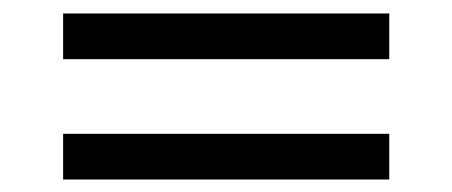

<svg xmlns="http://www.w3.org/2000/svg" viewBox="-20 -478 688 292"><path d="M76 -388V-457.5H572V-388ZM76 -205V-274.5H572V-205Z"/></svg>

Font: Geologica Light
Style: Regular
Weight: 300
Designer: Sindre Bremnes, Frode Helland
Foundry: Monokrom Skriftforlag AS
Version: Version 1.010; ttfautohint (v1.8.4.7-5d5b);gftools[0.9.28]